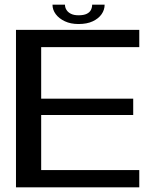

<svg xmlns="http://www.w3.org/2000/svg" viewBox="-20 -803 682 823"><path d="M48.5 0H577V-74H156.5V-310H551V-380H156.5V-601H577V-675H48.5ZM316.5 -700Q353 -700 377.8 -711.8Q402.5 -723.5 415.5 -742.2Q428.5 -761 428.5 -783H375Q375 -771 369.8 -760.5Q364.5 -750 351.8 -743.8Q339 -737.5 316.5 -737.5Q296.5 -737.5 283.8 -744Q271 -750.5 264.8 -760.8Q258.5 -771 258.5 -783H205Q205 -761 219 -742.2Q233 -723.5 258 -711.8Q283 -700 316.5 -700Z"/></svg>

Font: Anybody SemiExpanded
Style: Regular
Weight: 400
Width: 6
Designer: Tyler Finck
Foundry: Etcetera Type Company
Version: Version 1.113;gftools[0.9.25]